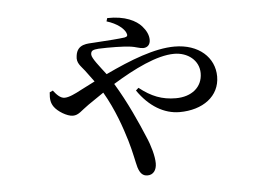

<svg xmlns="http://www.w3.org/2000/svg" viewBox="-48 -641 1096 774"><g transform="rotate(-5 500.0 -254.0)"><path d="M670 -174C764 -174 833 -224 833 -304C833 -381 770 -439 672 -439C592 -439 493 -401 390 -352C365 -385 335 -421 335 -436C335 -453 345 -455 366 -457C409 -459 471 -458 497 -454C514 -452 532 -444 546 -444C563 -444 575 -455 575 -475C575 -494 566 -513 550 -531C529 -555 484 -579 412 -577L408 -564C451 -551 477 -528 484 -511C489 -500 486 -495 475 -493C455 -490 403 -486 351 -483C326 -481 282 -485 276 -436C271 -407 289 -394 305 -373L339 -327L282 -298C256 -284 231 -272 213 -272C196 -272 181 -288 168 -305L155 -299C152 -271 155 -256 165 -241C179 -220 217 -197 240 -197C264 -197 275 -214 307 -236L370 -279C413 -205 438 -130 454 -77C468 -30 475 12 481 33C489 58 500 69 519 69C542 69 556 51 556 23C556 -5 544 -49 528 -85C504 -143 465 -231 417 -310C505 -364 598 -410 668 -410C723 -410 768 -375 768 -323C768 -266 723 -231 660 -231C604 -231 561 -248 513 -286L502 -276C548 -209 608 -174 670 -174Z"/></g></svg>

Font: Source Han Serif CN Medium
Style: Regular
Weight: 500
Designer: Ryoko NISHIZUKA 西塚涼子 (kana & ideographs); Frank Grießhammer (Latin, Greek & Cyrillic); Wenlong ZHANG 张文龙 (bopomofo); San
Foundry: Adobe
Version: Version 2.002;hotconv 1.1.0;makeotfexe 2.6.0